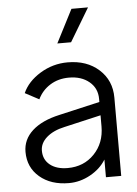

<svg xmlns="http://www.w3.org/2000/svg" viewBox="-55 -823 626 877"><g transform="rotate(-5 258.0 -384.0)"><path d="M382 -780 291 -628H228L306 -780ZM267 -538Q355 -538 410.5 -488Q466 -438 466 -359V0H396V-81Q371 -40 324 -14Q277 12 226 12Q143 12 91.5 -32Q40 -76 40 -147Q40 -204 84 -244Q128 -284 209 -302L396 -345V-359Q396 -408 360 -438Q324 -468 267 -468Q218 -468 180.5 -444.5Q143 -421 124 -381L60 -415Q83 -467 141 -502.5Q199 -538 267 -538ZM226 -57Q300 -57 348 -107Q396 -157 396 -233V-284L227 -245Q176 -234 145.5 -207.5Q115 -181 115 -146Q115 -105 145 -81Q175 -57 226 -57Z"/></g></svg>

Font: Plus Jakarta Display Light
Style: Regular
Weight: 300
Designer: Gumpita Rahayu
Foundry: Tokotype Studio
Version: Version 1.000;hotconv 1.0.109;makeotfexe 2.5.65596